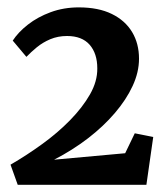

<svg xmlns="http://www.w3.org/2000/svg" viewBox="-20 -923 454 520"><path d="M8.5 -477Q52.5 -502.5 94.2 -532.8Q136 -563 169.8 -597.5Q203.5 -632 223.8 -667.5Q244 -703 243.5 -738Q243.5 -778 222.8 -801.8Q202 -825.5 161.5 -825.5Q137 -825.5 116.2 -816.8Q95.5 -808 79.5 -794.8Q63.5 -781.5 51.5 -769L14.5 -813Q29.5 -836 55.8 -856.5Q82 -877 117.2 -890Q152.5 -903 193.5 -903Q246.5 -903 282.8 -885.2Q319 -867.5 337.8 -836.2Q356.5 -805 356.5 -764Q356.5 -727.5 339.2 -690.2Q322 -653 291 -616.8Q260 -580.5 218 -548.2Q176 -516 126.5 -490.5L319 -508L345 -562L395 -552L376.5 -422.5H28Z"/></svg>

Font: Merriweather 24pt
Style: Bold
Weight: 700
Designer: Eben Sorkin
Foundry: Eben Sorkin
Version: Version 2.100